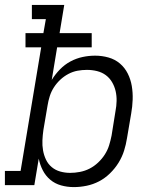

<svg xmlns="http://www.w3.org/2000/svg" viewBox="-33 -755 653 783"><path d="M268 8Q241 8 216 1Q191 -6 172 -22Q153 -38 141.5 -60.5Q130 -83 125 -108L107 0H-13V-58H51L135 -562H71V-620H144L154 -677H97V-735H229L210 -620H341V-562H200L178 -429Q192 -452 211.5 -472Q231 -492 254.5 -504.5Q278 -517 303.5 -522.5Q329 -528 355 -528Q383 -528 409.5 -520.5Q436 -513 456 -496Q476 -479 488 -455Q500 -431 504.5 -404Q509 -377 508 -348.5Q507 -320 502 -292L485 -192Q481 -166 473 -140.5Q465 -115 450.5 -91.5Q436 -68 415.5 -48Q395 -28 371 -15.5Q347 -3 320.5 2.5Q294 8 268 8ZM253 -50Q273 -50 293.5 -54Q314 -58 332.5 -67.5Q351 -77 367 -92Q383 -107 394.5 -125Q406 -143 412 -162.5Q418 -182 422 -202L438 -302Q442 -322 442.5 -343Q443 -364 438.5 -383.5Q434 -403 424 -420Q414 -437 398.5 -448.5Q383 -460 363 -465Q343 -470 322 -470Q322 -470 322 -470Q322 -470 321 -470Q302 -470 283 -466.5Q264 -463 246 -453.5Q228 -444 213 -430Q198 -416 187 -399Q176 -382 170 -363Q164 -344 161 -325L144 -225Q141 -204 140 -183Q139 -162 142.5 -142Q146 -122 154.5 -104Q163 -86 178 -73.5Q193 -61 212.5 -55.5Q232 -50 253 -50Z"/></svg>

Font: Iosevka Etoile Light Oblique
Style: Regular
Weight: 300
Italic angle: -9°
Designer: Belleve Invis
Foundry: Belleve Invis
Version: Version 15.5.2; ttfautohint (v1.8.4)